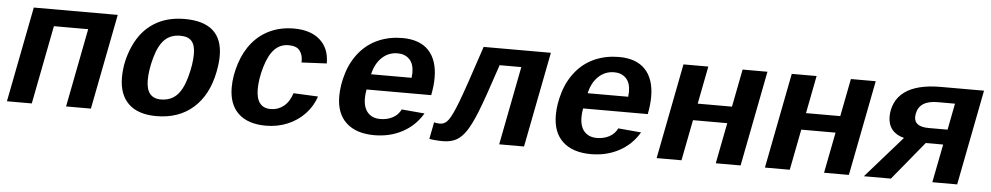

<svg xmlns="http://www.w3.org/2000/svg" viewBox="-35 -794 5472 1060"><g transform="rotate(5 2700.5 -264.0)"><path d="M584 -528.3 481.4 0H343.8L428.2 -435.5H238.3L153.8 0H16.1L118.7 -528.3Z M844.7 9.8Q743.2 9.8 690.2 -41Q637.2 -91.8 637.2 -187Q637.2 -276.9 676 -362.8Q714.8 -448.7 785.6 -493.4Q856.4 -538.1 954.1 -538.1Q1164.6 -538.1 1164.6 -351.1Q1164.6 -314 1155.3 -264.6Q1129.9 -133.3 1049.3 -61.8Q968.8 9.8 844.7 9.8ZM1021.5 -349.1Q1021.5 -398.4 1001.5 -421.1Q981.4 -443.8 938 -443.8Q885.7 -443.8 852.5 -411.9Q819.3 -379.9 799.8 -310.1Q780.3 -240.2 780.3 -184.6Q780.3 -84 861.3 -84Q914.6 -84 948.2 -116.7Q981.9 -149.4 1001.7 -221.4Q1021.5 -293.5 1021.5 -349.1Z M1451.7 9.8Q1352.1 9.8 1298.8 -40.5Q1245.6 -90.8 1245.6 -184.6Q1245.6 -249.5 1268.1 -318.6Q1290.5 -387.7 1332.3 -437.3Q1374 -486.8 1432.1 -512.5Q1490.2 -538.1 1560.1 -538.1Q1652.8 -538.1 1704.8 -491.7Q1756.8 -445.3 1756.8 -364.3V-361.8L1617.2 -355L1617.7 -364.3Q1617.7 -398.4 1599.9 -421.1Q1582 -443.8 1539.1 -443.8Q1492.2 -443.8 1460.4 -410.9Q1428.7 -377.9 1409.2 -311Q1389.6 -244.1 1389.6 -188Q1389.6 -84 1470.7 -84Q1509.8 -84 1541.3 -108.6Q1572.8 -133.3 1588.4 -182.1L1724.6 -175.8Q1707.5 -122.6 1668 -80.1Q1628.4 -37.6 1572.5 -13.9Q1516.6 9.8 1451.7 9.8Z M2052.7 9.8Q1951.7 9.8 1896.5 -41.3Q1841.3 -92.3 1841.3 -188Q1841.3 -249.5 1862.1 -316.7Q1882.8 -383.8 1925.8 -435.1Q1968.8 -486.3 2029.3 -512.2Q2089.8 -538.1 2161.1 -538.1Q2257.3 -538.1 2307.1 -485.4Q2356.9 -432.6 2356.9 -334.5Q2356.9 -291.5 2347.2 -241.7L2346.7 -237.8H1988.3Q1983.4 -213.4 1983.4 -189.5Q1983.4 -137.2 2008.3 -109.6Q2033.2 -82 2077.6 -82Q2115.2 -82 2145.8 -97.9Q2176.3 -113.8 2191.4 -145L2318.4 -133.8Q2277.8 -64.9 2208.5 -27.6Q2139.2 9.8 2052.7 9.8ZM2142.6 -451.7Q2092.3 -451.7 2055.9 -417.7Q2019.5 -383.8 2005.9 -323.7H2230.5L2232.4 -351.6Q2232.4 -401.4 2207.5 -426.5Q2182.6 -451.7 2142.6 -451.7Z M2744.1 0 2828.6 -435.5H2708.5Q2644 -240.7 2614.7 -168.2Q2585.4 -95.7 2560.3 -58.8Q2535.2 -22 2505.4 -6.1Q2475.6 9.8 2431.2 9.8Q2413.1 9.8 2389.9 7.8Q2366.7 5.9 2357.4 3.4L2375.5 -89.8Q2387.7 -85.4 2407.7 -85.4Q2436 -85.4 2455.6 -112.3Q2475.1 -139.2 2504.2 -214.8Q2533.2 -290.5 2611.8 -528.3H2984.4L2881.8 0Z M3252.9 9.8Q3151.9 9.8 3096.7 -41.3Q3041.5 -92.3 3041.5 -188Q3041.5 -249.5 3062.3 -316.7Q3083 -383.8 3126 -435.1Q3168.9 -486.3 3229.5 -512.2Q3290 -538.1 3361.3 -538.1Q3457.5 -538.1 3507.3 -485.4Q3557.1 -432.6 3557.1 -334.5Q3557.1 -291.5 3547.4 -241.7L3546.9 -237.8H3188.5Q3183.6 -213.4 3183.6 -189.5Q3183.6 -137.2 3208.5 -109.6Q3233.4 -82 3277.8 -82Q3315.4 -82 3345.9 -97.9Q3376.5 -113.8 3391.6 -145L3518.6 -133.8Q3478 -64.9 3408.7 -27.6Q3339.4 9.8 3252.9 9.8ZM3342.8 -451.7Q3292.5 -451.7 3256.1 -417.7Q3219.7 -383.8 3206.1 -323.7H3430.7L3432.6 -351.6Q3432.6 -401.4 3407.7 -426.5Q3382.8 -451.7 3342.8 -451.7Z M4184.6 -528.3 4082 0H3944.3L3988.3 -226.1H3798.3L3754.4 0H3616.7L3719.2 -528.3H3856.9L3816.4 -319.3H4006.3L4046.9 -528.3Z M4784.7 -528.3 4682.1 0H4544.4L4588.4 -226.1H4398.4L4354.5 0H4216.8L4319.3 -528.3H4457L4416.5 -319.3H4606.4L4647 -528.3Z M5089.4 -212.4 4915 0H4765.1L4967.3 -230Q4923.8 -240.7 4900.9 -269Q4877.9 -297.4 4877.9 -340.3Q4877.9 -381.3 4894.8 -417.5Q4911.6 -453.6 4945.3 -478.5Q4979 -503.4 5029.5 -515.9Q5080.1 -528.3 5144 -528.3H5384.8L5282.2 0H5144.5L5186 -212.4ZM5231.4 -442.9H5134.8Q5034.7 -442.9 5020.5 -369.1L5018.6 -351.1Q5018.6 -296.4 5098.6 -296.4H5203.1Z"/></g></svg>

Font: Cousine
Style: Bold Italic
Weight: 700
Italic angle: -12°
Monospace: yes
Designer: Steve Matteson
Foundry: Ascender Corporation
Version: Version 1.20